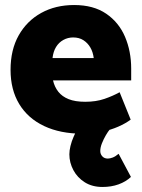

<svg xmlns="http://www.w3.org/2000/svg" viewBox="-20 -520 564 764"><path d="M502 -200V-247Q502 -316 477.5 -373.5Q453 -431 402.5 -465.5Q352 -500 275 -500Q201 -500 144 -468.5Q87 -437 54.5 -379.5Q22 -322 22 -242Q22 -163 56.5 -106Q91 -49 155.5 -18.5Q220 12 308 12Q349 12 385 4.5Q421 -3 450.5 -16Q480 -29 500 -44L456 -153Q429 -138 395.5 -126.5Q362 -115 319 -115Q279 -115 253 -125.5Q227 -136 212 -155Q197 -174 191 -200ZM189 -289Q192 -315 203 -333Q214 -351 232 -361Q250 -371 271 -371Q295 -371 312 -360Q329 -349 339.5 -331Q350 -313 353 -289ZM287 -5Q281 6 273 24Q265 42 260.5 60.5Q256 79 256 94Q256 127 272 157Q288 187 317.5 205.5Q347 224 388 224Q423 224 452 213.5Q481 203 501 184L452 92Q439 103 428 107Q417 111 409 111Q395 111 387 102Q379 93 379 81Q379 67 385.5 50.5Q392 34 401 18.5Q410 3 417 -5Z"/></svg>

Font: Catamaran ExtraBold
Style: Regular
Weight: 800
Designer: Pria Ravichandran
Version: Version 2.000